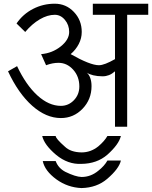

<svg xmlns="http://www.w3.org/2000/svg" viewBox="-20 -670 804 1015"><path d="M276.4 148.4Q213.9 95.7 203.1 48.8H274.4Q274.4 62.5 323.2 105.5Q353.5 134.8 411.1 135.7Q460 135.7 500 103.5Q532.2 76.2 547.9 48.8H619.1Q608.4 93.8 546.9 148.4Q492.2 195.3 411.1 196.3Q338.9 200.2 276.4 148.4ZM278.3 278.3Q216.8 233.4 206.1 181.6H274.4Q288.1 218.8 325.2 238.3Q378.9 264.6 411.1 265.6Q460 265.6 500 232.4Q532.2 207 547.9 178.7H619.1Q609.4 221.7 546.9 275.4Q492.2 322.3 411.1 324.2Q337.9 321.3 278.3 278.3ZM301.8 -45.9Q223.6 -45.9 150.4 -110.8Q77.1 -175.8 22.5 -293L70.3 -320.3Q117.2 -220.7 177.7 -165.5Q238.3 -110.4 301.8 -110.4Q341.8 -110.4 370.6 -140.1Q399.4 -169.9 399.4 -212.9Q399.4 -265.6 366.7 -301.8Q334 -337.9 289.1 -337.9Q274.4 -337.9 258.3 -335Q242.2 -332 223.6 -325.2L197.3 -383.8Q255.9 -388.7 300.8 -424.3Q345.7 -460 345.7 -501Q345.7 -538.1 323.2 -564.9Q300.8 -591.8 269.5 -591.8Q231.4 -591.8 190.4 -567.9Q149.4 -543.9 113.3 -501L67.4 -545.9Q101.6 -595.7 154.8 -623Q208 -650.4 269.5 -650.4Q329.1 -650.4 370.6 -606.9Q412.1 -563.5 412.1 -501Q412.1 -467.8 396.5 -437.5Q380.9 -407.2 353.5 -383.8Q403.3 -355.5 441.4 -340.3Q479.5 -325.2 502.9 -325.2Q517.6 -325.2 539.1 -333.5Q560.5 -341.8 587.9 -357.4V-591.8H470.7V-650.4H763.7V-591.8H652.3V0H587.9V-293Q572.3 -279.3 556.2 -272.9Q540 -266.6 522.5 -266.6Q495.1 -266.6 473.1 -272Q451.2 -277.3 438.5 -286.1Q451.2 -275.4 457.5 -256.8Q463.9 -238.3 463.9 -214.8Q463.9 -144.5 416.5 -95.2Q369.1 -45.9 301.8 -45.9Z"/></svg>

Font: Lohit Devanagari
Style: Regular
Weight: 400
Version: 2.95.4